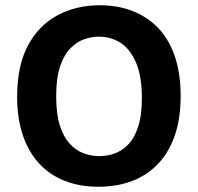

<svg xmlns="http://www.w3.org/2000/svg" viewBox="-20 -694 750 728"><path d="M353 14Q282 14 225 -8.5Q168 -31 128 -74.5Q88 -118 66.5 -181.5Q45 -245 45 -327Q45 -444 85.5 -520.5Q126 -597 197 -635.5Q268 -674 358 -674Q428 -674 484.5 -651.5Q541 -629 581.5 -586Q622 -543 643.5 -478.5Q665 -414 665 -330Q665 -245 643 -181Q621 -117 580 -73.5Q539 -30 481.5 -8Q424 14 353 14ZM357 -102Q385 -102 413 -111.5Q441 -121 465 -145Q489 -169 503.5 -212.5Q518 -256 518 -322Q518 -402 497 -453.5Q476 -505 439.5 -530Q403 -555 354 -555Q328 -555 300 -545.5Q272 -536 247.5 -511.5Q223 -487 208 -443Q193 -399 193 -329Q193 -263 206.5 -219.5Q220 -176 243.5 -150Q267 -124 296.5 -113Q326 -102 357 -102Z"/></svg>

Font: Bricolage Grotesque 18pt
Style: Bold
Weight: 700
Designer: Mathieu Triay
Foundry: Atelier Triay
Version: Version 1.000;gftools[0.9.30]